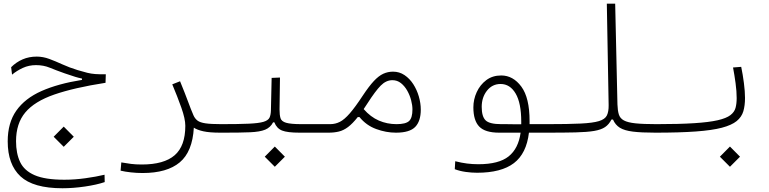

<svg xmlns="http://www.w3.org/2000/svg" viewBox="-20 -713 4142 1034"><path d="M316.4 300.8Q159.2 300.8 90.3 236.8Q21.5 172.9 21.5 48.3Q21.5 -51.3 67.9 -117.2Q114.3 -183.1 203.4 -222.7Q292.5 -262.2 421.4 -282.7V-290Q402.3 -293.9 385.5 -299.1Q368.7 -304.2 328.6 -317.9Q281.7 -334.5 248 -348.4Q214.4 -362.3 173.8 -362.3Q135.7 -362.3 103.3 -347.4Q70.8 -332.5 44.9 -311L40 -351.1Q67.4 -378.4 101.8 -393.3Q136.2 -408.2 177.7 -408.2Q211.4 -408.2 245.1 -395.8Q278.8 -383.3 316.2 -366.2Q353.5 -349.1 398.4 -335.4Q429.2 -326.2 450 -321Q470.7 -315.9 492.9 -314.2Q515.1 -312.5 549.8 -313L548.3 -267.1Q378.9 -240.7 272.5 -203.9Q166 -167 116.2 -107.4Q66.4 -47.9 66.4 47.4Q66.4 113.3 88.4 159.7Q110.4 206.1 166.7 230.5Q223.1 254.9 326.2 254.9Q382.3 254.9 440.2 246.8Q498 238.8 543 228L543.9 267.6Q501 282.2 437.7 291.5Q374.5 300.8 316.4 300.8ZM323.2 77.6 269 23.4 323.2 -31.2 377.4 23.4Z M1023.9 -25.4Q1016.6 104 948 161.4Q879.4 218.8 748 218.8Q716.3 218.8 685.1 215.3Q653.8 211.9 629.4 206.1L633.3 161.6Q660.6 166.5 685.8 169.7Q710.9 172.9 743.7 172.9Q863.3 172.9 920.7 123Q978 73.2 978 -35.6Q978 -73.2 956.5 -133.5Q935.1 -193.8 907.7 -258.8L949.7 -275.4Q977.5 -207.5 992.7 -166Q1007.8 -124.5 1022 -91.8Q1029.8 -74.2 1043.5 -63.7Q1057.1 -53.2 1086.7 -48.8Q1116.2 -44.4 1171.9 -44.4Q1190.4 -44.4 1197 -39.3Q1203.6 -34.2 1203.6 -21.5Q1203.6 -8.3 1193.6 -3.4Q1183.6 1.5 1166 1.5Q1108.4 1.5 1075.2 -5.9Q1042 -13.2 1023.9 -25.4Z M1166 1.5 1171.9 -44.4Q1265.6 -44.4 1319.6 -46.9Q1373.5 -49.3 1398.9 -56.9Q1424.3 -64.5 1431.4 -79.3Q1438.5 -94.2 1439 -119.1L1442.9 -293.5L1487.8 -295.4L1485.4 -124Q1485.4 -93.8 1490.7 -76.4Q1496.1 -59.1 1521 -51.8Q1545.9 -44.4 1604.5 -44.4H1757.8Q1776.4 -44.4 1783 -40.8Q1789.6 -37.1 1789.6 -22Q1789.6 -7.3 1779.5 -2.9Q1769.5 1.5 1752 1.5H1593.3Q1527.8 1.5 1499 -10Q1470.2 -21.5 1457.5 -54.2H1450.7Q1436.5 -26.4 1408 -14.6Q1379.4 -2.9 1326.9 -0.7Q1274.4 1.5 1188 1.5Q1182.6 1.5 1177.2 1.5Q1171.9 1.5 1166 1.5ZM1460 185.1 1405.8 130.9 1460 76.2 1514.2 130.9Z M1749 1.5Q1735.8 1.5 1731.4 -3.7Q1727.1 -8.8 1727.1 -22Q1727.1 -33.7 1733.9 -39.1Q1740.7 -44.4 1757.8 -44.4Q1786.1 -44.4 1810.5 -56.9Q1835 -69.3 1864 -102.8Q1893.1 -136.2 1934.1 -198.7Q1966.8 -248 1992.9 -276.1Q2019 -304.2 2043.9 -315.7Q2068.8 -327.1 2096.7 -327.1Q2130.9 -327.1 2158.4 -308.6Q2186 -290 2205.6 -259.8Q2225.1 -229.5 2235.6 -193.4Q2246.1 -157.2 2246.1 -122.6Q2246.1 -60.5 2216.1 -29.5Q2186 1.5 2112.3 1.5Q2059.1 1.5 2005.9 -18.1Q1952.6 -37.6 1916 -82.5H1906.7Q1878.4 -46.9 1854.2 -28.8Q1830.1 -10.7 1804.9 -4.6Q1779.8 1.5 1749 1.5ZM1938.5 -125.5Q1975.6 -83 2020.3 -63.7Q2064.9 -44.4 2115.2 -44.4Q2165 -44.4 2183.1 -61.3Q2201.2 -78.1 2201.2 -124Q2201.2 -146 2194.1 -173.1Q2187 -200.2 2173.1 -224.9Q2159.2 -249.5 2139.2 -265.4Q2119.1 -281.2 2093.3 -281.2Q2059.1 -281.2 2030.3 -252Q2001.5 -222.7 1959.5 -157.2Q1948.2 -140.1 1938.5 -125.5Z M2549.3 217.3Q2519.5 217.3 2488 212.9Q2456.5 208.5 2429.2 198.2L2431.6 155.3Q2466.3 164.1 2495.6 167.7Q2524.9 171.4 2556.2 171.4Q2666.5 171.4 2719.2 129.2Q2772 86.9 2783.7 1.5H2668Q2592.8 1.5 2561 -31.2Q2529.3 -64 2529.3 -134.8Q2529.3 -177.7 2547.4 -217Q2565.4 -256.3 2598.9 -281.5Q2632.3 -306.6 2679.2 -306.6Q2743.2 -306.6 2787.6 -246.6Q2832 -186.5 2832 -61Q2832 -52.7 2832 -44.4H2929.7Q2957 -44.4 2964.8 -40Q2972.7 -35.6 2972.7 -22.9Q2972.7 -6.8 2961.4 -2.7Q2950.2 1.5 2921.4 1.5H2828.6Q2815.4 113.8 2747.6 165.5Q2679.7 217.3 2549.3 217.3ZM2787.1 -43.9Q2787.1 -50.8 2787.1 -57.6Q2787.1 -158.2 2756.8 -209.5Q2726.6 -260.7 2675.8 -260.7Q2630.9 -260.7 2602.5 -224.6Q2574.2 -188.5 2574.2 -137.7Q2574.2 -85.4 2595.2 -64.9Q2616.2 -44.4 2679.2 -44.4Q2684.6 -44.4 2691.7 -44.4Q2698.7 -44.4 2707 -44.4Q2723.6 -43.9 2744.1 -43.9Q2764.6 -43.9 2787.1 -43.9Z M2923.8 1.5Q2895.5 1.5 2895.5 -23.4Q2895.5 -37.6 2905.3 -41Q2915 -44.4 2929.7 -44.4Q3041 -44.4 3106.9 -47.6Q3172.9 -50.8 3205.6 -60.8Q3238.3 -70.8 3248.3 -91.3Q3258.3 -111.8 3257.8 -146.5L3248 -693.4H3293L3305.2 -150.9Q3306.2 -117.7 3312.7 -96.7Q3319.3 -75.7 3339.8 -64.5Q3360.4 -53.2 3402.3 -48.8Q3444.3 -44.4 3515.6 -44.4Q3552.2 -44.4 3552.2 -23.4Q3552.2 -7.3 3541.7 -2.9Q3531.2 1.5 3509.8 1.5Q3434.1 1.5 3388.4 -4.2Q3342.8 -9.8 3318.1 -25.1Q3293.5 -40.5 3281.2 -69.3H3272.9Q3259.8 -43 3238.5 -28.6Q3217.3 -14.2 3179.4 -7.8Q3141.6 -1.5 3079.8 0Q3018.1 1.5 2923.8 1.5Z M3509.8 1.5Q3498.5 1.5 3498.5 -23.9Q3498.5 -44.4 3515.6 -44.4Q3638.7 -44.4 3718.5 -49.6Q3798.3 -54.7 3845 -65.4Q3891.6 -76.2 3913.3 -92.8Q3935.1 -109.4 3941.2 -132.1Q3947.3 -154.8 3947.3 -184.6Q3947.3 -221.2 3941.4 -264.9Q3935.5 -308.6 3927.7 -349.6L3971.7 -353Q3980.5 -311 3986.3 -265.6Q3992.2 -220.2 3992.2 -185.5Q3992.2 -144.5 3983.2 -113.8Q3974.1 -83 3947.3 -61Q3920.4 -39.1 3867.4 -25.1Q3814.5 -11.2 3727.3 -4.9Q3640.1 1.5 3509.8 1.5ZM3911.1 185.1 3856.9 130.9 3911.1 76.2 3965.3 130.9Z"/></svg>

Font: Cascadia Mono NF ExtraLight
Style: Regular
Weight: 200
Monospace: yes
Designer: Aaron Bell
Foundry: Saja Typeworks
Version: Version 2404.023; ttfautohint (v1.8.4)